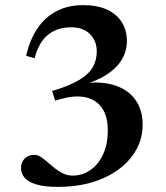

<svg xmlns="http://www.w3.org/2000/svg" viewBox="-20 -717 649 749"><path d="M195 -324.5 183.5 -362Q252 -382.5 289.8 -405.5Q327.5 -428.5 342.5 -456Q357.5 -483.5 357.5 -516Q357.5 -557.5 331 -584Q304.5 -610.5 257 -610.5Q203.5 -610.5 167.2 -581.2Q131 -552 115 -490L82 -499Q96 -561.5 125.8 -605.8Q155.5 -650 200.5 -673.5Q245.5 -697 304.5 -697Q360 -697 398 -679.2Q436 -661.5 455.5 -630Q475 -598.5 475 -557Q475 -517 454.5 -483.5Q434 -450 395.2 -425.2Q356.5 -400.5 302 -386L308.5 -392.5Q379.5 -400.5 430.8 -383Q482 -365.5 509.2 -326.2Q536.5 -287 536.5 -230.5Q536.5 -163 495.5 -108Q454.5 -53 380 -20.5Q305.5 12 205.5 12Q153.5 12 121.8 2.5Q90 -7 76 -23.8Q62 -40.5 62 -61.5Q62 -84 76.2 -98.5Q90.5 -113 114 -113Q126.5 -113 139.2 -104.8Q152 -96.5 165.5 -84.5Q179 -72.5 194 -60.5Q209 -48.5 226.2 -40.2Q243.5 -32 264 -32Q300 -32 331 -52.5Q362 -73 381.2 -112.8Q400.5 -152.5 400.5 -209.5Q400.5 -262.5 378.5 -294.8Q356.5 -327 316.5 -336.8Q276.5 -346.5 222.5 -332Z"/></svg>

Font: Newsreader 36pt SemiBold
Style: Regular
Weight: 600
Designer: Hugues Gentile
Foundry: Production Type
Version: Version 1.003